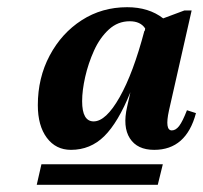

<svg xmlns="http://www.w3.org/2000/svg" viewBox="-20 -726 564 533"><path d="M177 -310Q135 -310 110 -343.5Q85 -377 85 -434Q85 -510 118 -572Q151 -634 207 -670Q263 -706 333 -706Q393 -706 433 -675L492 -697H512L449 -419Q437 -364 457 -364Q468 -364 477.5 -376.5Q487 -389 499 -420L524 -412Q497 -310 408 -310Q361 -310 340.5 -342Q320 -374 333 -430L342 -470Q308 -386 269.5 -348Q231 -310 177 -310ZM208 -445Q208 -389 240 -389Q274 -389 312 -456Q350 -523 381 -641L382 -640L383 -647Q370 -667 340 -667Q307 -667 282 -644Q257 -621 241 -585.5Q225 -550 216.5 -512.5Q208 -475 208 -445ZM82 -213 95 -270H432L418 -213Z"/></svg>

Font: Platypi
Style: Bold Italic
Weight: 700
Italic angle: -13°
Designer: David Sargent
Foundry: Bolt Cutter Type
Version: Version 1.200; ttfautohint (v1.8.4.7-5d5b)